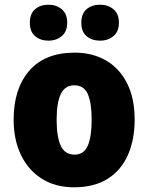

<svg xmlns="http://www.w3.org/2000/svg" viewBox="-20 -787 633 817"><path d="M553 -278Q553 -193 524.5 -128Q496 -63 438.5 -26.5Q381 10 295 10Q216 10 158 -26.5Q100 -63 69 -128Q38 -193 38 -278Q38 -409 104.5 -486Q171 -563 298 -563Q373 -563 430.5 -530Q488 -497 520.5 -433Q553 -369 553 -278ZM221 -277Q221 -205 238.5 -167Q256 -129 297 -129Q337 -129 353.5 -167Q370 -205 370 -278Q370 -350 353.5 -387Q337 -424 296 -424Q257 -424 239 -387.5Q221 -351 221 -277ZM107 -690Q107 -729 129.5 -748Q152 -767 186 -767Q220 -767 243 -747.5Q266 -728 266 -690Q266 -653 243 -633.5Q220 -614 186 -614Q152 -614 129.5 -633Q107 -652 107 -690ZM326 -690Q326 -729 348.5 -748Q371 -767 406 -767Q440 -767 463 -747.5Q486 -728 486 -690Q486 -653 463 -633.5Q440 -614 406 -614Q371 -614 348.5 -633Q326 -652 326 -690Z"/></svg>

Font: Noto Sans Myanmar SemiCondensed Black
Style: Regular
Weight: 900
Width: 4
Designer: Monotype Design Team
Foundry: Monotype Imaging Inc.
Version: Version 2.107; ttfautohint (v1.8.4.7-5d5b)